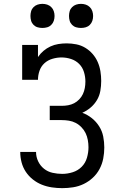

<svg xmlns="http://www.w3.org/2000/svg" viewBox="-20 -968 640 996"><path d="M303 8Q276 8 249 4Q222 0 197 -10Q172 -20 150.5 -37Q129 -54 114 -76.5Q99 -99 92 -125.5Q85 -152 85 -179Q85 -179 85 -179.5Q85 -180 85 -180H167Q167 -180 167 -179.5Q167 -179 167 -179Q167 -154 178 -131Q189 -108 208.5 -92.5Q228 -77 253 -71.5Q278 -66 303 -66Q330 -66 357 -74.5Q384 -83 403.5 -102.5Q423 -122 431 -149.5Q439 -177 439 -204Q439 -223 435.5 -242Q432 -261 424 -277.5Q416 -294 402.5 -308Q389 -322 372.5 -330.5Q356 -339 337.5 -342Q319 -345 300 -345H238V-419H300Q317 -419 333.5 -422Q350 -425 364.5 -432.5Q379 -440 391 -452.5Q403 -465 410 -480Q417 -495 420 -511.5Q423 -528 423 -545Q423 -545 423 -545Q423 -545 423 -545Q423 -570 415.5 -594.5Q408 -619 390.5 -636.5Q373 -654 348.5 -662Q324 -670 299 -670Q276 -670 252 -663Q228 -656 210.5 -640Q193 -624 185 -601Q177 -578 177 -554H95V-735H177V-672Q189 -690 205.5 -704Q222 -718 241.5 -727Q261 -736 282.5 -739.5Q304 -743 326 -743Q351 -743 376 -738Q401 -733 422.5 -720Q444 -707 460.5 -688Q477 -669 487 -646Q497 -623 501 -598Q505 -573 505 -548Q505 -522 500.5 -496.5Q496 -471 483 -449Q470 -427 450 -410Q430 -393 407 -383Q434 -373 456.5 -355Q479 -337 494.5 -312.5Q510 -288 515.5 -259.5Q521 -231 521 -203Q521 -174 515.5 -145.5Q510 -117 496.5 -91.5Q483 -66 461.5 -46Q440 -26 414 -13.5Q388 -1 359.5 3.5Q331 8 303 8ZM400 -823Q387 -823 375 -826.5Q363 -830 354 -839Q345 -848 341.5 -860Q338 -872 338 -885Q338 -898 341.5 -910Q345 -922 354 -931Q363 -940 375 -944Q387 -948 400 -948Q413 -948 425 -944Q437 -940 446 -931Q455 -922 459 -910Q463 -898 463 -885Q463 -872 459 -860Q455 -848 446 -839Q437 -830 425 -826.5Q413 -823 400 -823ZM200 -823Q187 -823 175 -826.5Q163 -830 154 -839Q145 -848 141.5 -860Q138 -872 138 -885Q138 -898 141.5 -910Q145 -922 154 -931Q163 -940 175 -944Q187 -948 200 -948Q213 -948 225 -944Q237 -940 246 -931Q255 -922 259 -910Q263 -898 263 -885Q263 -872 259 -860Q255 -848 246 -839Q237 -830 225 -826.5Q213 -823 200 -823Z"/></svg>

Font: Iosevka Slab Extended
Style: Regular
Weight: 400
Width: 7
Monospace: yes
Designer: Belleve Invis
Foundry: Belleve Invis
Version: Version 11.1.1; ttfautohint (v1.8.3)